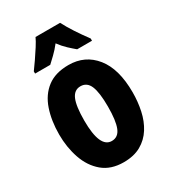

<svg xmlns="http://www.w3.org/2000/svg" viewBox="-188 -866 874 976"><g transform="rotate(-30 249.0 -378.0)"><path d="M464 -276Q464 -221 453 -169.5Q442 -118 416.5 -77.5Q391 -37 349.5 -13.5Q308 10 248 10Q173 10 125.5 -30Q78 -70 55.5 -135.5Q33 -201 33 -276Q33 -357 55 -421.5Q77 -486 125 -522.5Q173 -559 250 -559Q347 -559 405.5 -486Q464 -413 464 -276ZM179 -274Q179 -114 249 -114Q287 -114 303 -153.5Q319 -193 319 -276Q319 -358 303 -396.5Q287 -435 249 -435Q212 -435 195.5 -396.5Q179 -358 179 -274ZM321 -766Q338 -733 362.5 -695.5Q387 -658 416 -619V-606H329Q312 -620 290.5 -640Q269 -660 249 -687Q228 -660 206 -639Q184 -618 171 -606H82V-619Q96 -638 115 -665.5Q134 -693 151.5 -720.5Q169 -748 177 -766Z"/></g></svg>

Font: Noto Sans Telugu ExtraCondensed ExtraBold
Style: Regular
Weight: 800
Width: 2
Designer: Jelle Bosma - Monotype Design Team
Foundry: Monotype Imaging Inc.
Version: Version 2.005; ttfautohint (v1.8.4.7-5d5b)